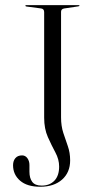

<svg xmlns="http://www.w3.org/2000/svg" viewBox="-20 -720 369 750"><path d="M254 -93.5Q254 -46.5 222.5 -18.5Q191 9.5 137 9.5Q86 9.5 58.5 -14.2Q31 -38 31 -74.5Q31 -91.5 40 -102.2Q49 -113 66.5 -113Q79 -113 87 -102Q95 -91 95 -75.5V-49Q95 -24.5 105.8 -9.8Q116.5 5 143 5Q174 5 192.5 -14.2Q211 -33.5 211 -69.5Q211 -97.5 196.2 -124.8Q181.5 -152 167 -184.5Q152.5 -217 152.5 -260.5V-672.5Q152.5 -685.5 140.5 -687L83.5 -694.5Q79 -695.5 79 -697.5Q79 -700 82.5 -700H286.5Q290.5 -700 290.5 -697.5Q290.5 -696 285 -695L231 -687Q218.5 -685 218.5 -674V-261.5Q218.5 -228 227.2 -201.2Q236 -174.5 245 -149Q254 -123.5 254 -93.5Z"/></svg>

Font: Fraunces 144pt S000 Light
Style: Regular
Weight: 300
Version: Version 1.000; ttfautohint (v1.8.3)